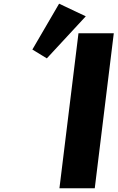

<svg xmlns="http://www.w3.org/2000/svg" viewBox="-20 -1002 626 1022"><path d="M152.3 -738.3 229.3 -691.3 436.6 -915.2 294.6 -982.4ZM585.7 -825H397.7L296.4 0H484.4Z"/></svg>

Font: Hussar
Style: BdSuprExtOblOne
Weight: 700
Foundry: Cannot Into Space Fonts
Version: Version 2.00